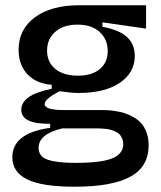

<svg xmlns="http://www.w3.org/2000/svg" viewBox="-20 -542 613 731"><path d="M264.2 168.9Q139.6 168.9 83.3 140.9Q26.9 112.8 26.9 57.1Q26.9 -35.6 170.9 -55.2V-70.8Q61 -69.3 61 -124Q61 -151.9 88.6 -171.6Q116.2 -191.4 176.8 -204.1V-219.2Q116.7 -224.1 83.7 -260Q50.8 -295.9 50.8 -353Q50.8 -429.7 112.5 -475.8Q174.3 -522 282.2 -522H536.1V-433.1L370.1 -457V-439.9Q433.1 -428.7 463.1 -401.4Q493.2 -374 493.2 -329.1Q493.2 -265.6 436.3 -226.8Q379.4 -188 277.8 -188Q252.4 -188 206.1 -194.8Q149.9 -164.6 149.9 -146Q149.9 -123 222.2 -123H360.8Q375 -123 387 -122.6Q398.9 -122.1 418.9 -119.1Q439 -116.2 454.8 -111.1Q470.7 -106 488.5 -95.9Q506.3 -85.9 518.3 -72.3Q530.3 -58.6 538.1 -37.1Q545.9 -15.6 545.9 11.2Q545.9 92.8 476.1 130.9Q406.2 168.9 264.2 168.9ZM276.9 -253.9Q330.1 -253.9 360.1 -279.1Q390.1 -304.2 390.1 -347.2Q390.1 -392.6 359.4 -420.4Q328.6 -448.2 274.9 -448.2Q221.2 -448.2 190.2 -420.7Q159.2 -393.1 159.2 -349.1Q159.2 -305.7 190.2 -279.8Q221.2 -253.9 276.9 -253.9ZM267.1 78.1Q365.7 78.1 407.5 60.8Q449.2 43.5 449.2 6.8Q449.2 -5.4 444.8 -15.4Q440.4 -25.4 434.3 -31.5Q428.2 -37.6 417.7 -42Q407.2 -46.4 398.9 -48.6Q390.6 -50.8 377.9 -51.8Q365.2 -52.7 358.6 -53Q352.1 -53.2 340.8 -53.2H216.8Q127 -31.7 127 21Q127 54.2 162.1 66.2Q197.3 78.1 267.1 78.1Z"/></svg>

Font: Bricolage Grotesque Medium
Style: Regular
Weight: 500
Designer: Mathieu Triay
Foundry: Atelier Triay
Version: Version 1.000;gftools[0.9.30]